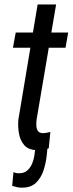

<svg xmlns="http://www.w3.org/2000/svg" viewBox="-20 -677 332 877"><path d="M146.5 -38.1 196.8 -2 193.8 29.8Q190.4 64.5 179.4 99.4Q168.5 134.3 144.8 157.5Q121.1 180.7 79.1 180.2Q67.9 180.2 57.1 177.7Q46.4 175.3 35.6 171.9L41.5 109.4Q46.4 111.3 51.5 112.8Q56.6 114.3 62.5 114.3Q86.9 115.7 102.3 103.5Q117.7 91.3 126 71.8Q134.3 52.2 137.2 31.2ZM291.5 -528.3 279.3 -459H39.1L51.8 -528.3ZM151.9 -656.7H236.3L147 -129.9Q145.5 -117.2 146 -103.3Q146.5 -89.4 152.8 -79.3Q159.2 -69.3 175.8 -68.8Q184.1 -68.8 192.9 -70.6Q201.7 -72.3 210 -74.2L202.6 0.5Q189.5 5.4 175.5 7.3Q161.6 9.3 147.5 8.8Q109.4 7.8 90.6 -14.2Q71.8 -36.1 66.4 -68.4Q61 -100.6 64 -131.3Z"/></svg>

Font: Roboto Condensed
Style: Italic
Weight: 400
Italic angle: -12°
Designer: Christian Robertson
Foundry: Google
Version: Version 3.0